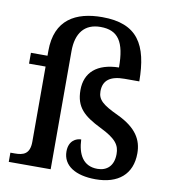

<svg xmlns="http://www.w3.org/2000/svg" viewBox="-85 -840 834 925"><g transform="rotate(10 331.5 -377.5)"><path d="M444 10C554 10 621 -45 621 -148C621 -213 591 -268 496 -313C419 -349 394 -370 394 -412C394 -466 429 -491 498 -491H570C569 -670 514 -765 341 -765C212 -765 113 -713 113 -560V-536H32V-483H113V-115C113 -54 80 -45 40 -45H18V0H223V-578C223 -666 263 -717 341 -717C427 -717 462 -666 462 -540C355 -538 298 -487 298 -401C298 -317 340 -280 425 -238C505 -199 523 -170 523 -127C523 -69 490 -41 444 -41C373 -41 346 -96 343 -167C319 -167 283 -151 283 -98C283 -29 345 10 444 10Z"/></g></svg>

Font: Noto Serif Devanagari Medium
Style: Regular
Weight: 500
Designer: Universal Thirst, Indian Type Foundry and the Monotype Design Team
Foundry: Monotype Imaging Inc.
Version: Version 2.004